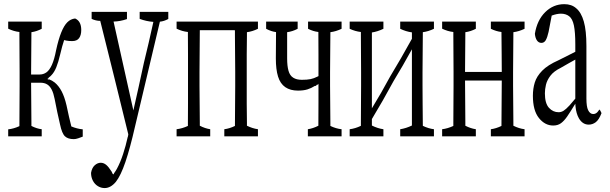

<svg xmlns="http://www.w3.org/2000/svg" viewBox="-20 -618 2977 937"><path d="M272.9 -11.2Q259.3 -68.4 246.6 -135.3Q241.2 -163.1 232.4 -180.4Q223.6 -197.8 210.2 -206.1Q196.8 -214.4 176.3 -214.4Q176.3 -214.4 131.8 -214.4Q131.8 -214.4 131.8 -209.5Q131.8 -163.1 133.3 -20Q133.3 -8.8 133.3 -6.8Q133.3 -3.4 133.3 -3.4Q158.7 9.8 183.6 12.7Q183.6 34.7 183.6 47.4Q183.6 47.4 20 47.4Q20 35.2 20 13.2Q47.4 10.3 74.7 -2.4Q75.7 -69.3 75.7 -199.2Q75.7 -227.5 75.7 -265.1Q75.2 -303.7 75.2 -352.5Q74.7 -394.5 74.7 -445.8Q74.7 -447.3 74.7 -458.5Q74.7 -458.5 74.7 -461.9Q47.4 -464.8 20 -478Q20 -490.7 20 -512.7Q20 -512.7 183.6 -512.7Q183.6 -490.2 183.6 -477.5Q158.7 -464.4 133.3 -460.9Q131.8 -262.7 131.8 -259.3Q131.8 -259.3 131.8 -254.4Q131.8 -254.4 173.8 -254.4Q191.4 -254.4 206.3 -264.6Q221.2 -274.9 233.2 -301.3Q245.1 -327.6 253.9 -373.5Q276.4 -477.5 308.6 -509.3Q324.7 -525.4 346.7 -527.8Q376.5 -514.6 376.5 -471.7Q376.5 -446.3 366 -431.9Q355.5 -417.5 332 -417.5Q315.9 -417.5 303.7 -419.9Q300.8 -420.4 293 -422.4Q283.2 -393.6 274.2 -354.5Q265.1 -315.4 254.9 -290Q244.6 -264.6 230 -250Q224.6 -244.1 218.3 -239.7Q214.8 -231.9 210.9 -233.9Q214.8 -227.5 219.2 -231Q234.9 -225.1 247.1 -215.3Q266.6 -199.2 280.8 -172.4Q294.9 -145.5 304.7 -103.5Q316.4 -47.4 328.1 -1Q356 10.7 383.8 13.2Q383.8 36.1 383.8 48.8Q373.5 52.7 361.6 56.9Q349.6 61 340.3 61Q311.5 61 296.9 47.1Q282.2 33.2 272.9 -11.2Z M801.3 -560.1Q801.3 -538.1 801.3 -525.4Q780.8 -514.2 760.3 -512.2Q697.8 -251 638.7 0.5Q614.7 106 592 172.6Q569.3 239.3 545.4 269.5Q520 299.8 490.7 299.8Q473.1 299.8 457.8 290.5Q442.4 281.2 433.3 263.9Q424.3 246.6 424.3 225.6Q428.7 200.7 442.4 188.5Q456.1 176.3 471.7 176.3Q485.4 176.3 497.6 186Q509.8 195.8 524.9 219.7Q528.8 231 532.7 232.4Q534.7 234.4 537.1 226.6Q544.4 216.8 550.3 206.1Q567.9 173.3 580.8 133.5Q593.8 93.8 603 51.8Q604.5 49.8 606 38.6Q606 38.6 606 37.1Q539.6 -234.9 469.2 -516.1Q448.2 -516.1 427.2 -525.9Q427.2 -538.1 427.2 -560.1Q427.2 -560.1 599.6 -560.1Q599.6 -537.6 599.6 -524.9Q567.4 -513.7 534.2 -512.7Q583 -291 630.9 -79.1Q656.2 -189.9 682.1 -311Q705.6 -406.2 728.5 -511.2Q694.3 -513.7 661.6 -525.9Q661.6 -538.1 661.6 -560.1Q661.6 -560.1 801.3 -560.1Z M1238.8 -512.7Q1238.8 -490.2 1238.8 -477.5Q1211.9 -464.4 1185.1 -460.9Q1185.1 -457.5 1185.1 -457.5Q1185.1 -446.8 1185.1 -445.8Q1184.1 -394 1184.1 -352.5Q1184.1 -304.2 1184.1 -266.1Q1184.1 -227.5 1184.1 -199.2Q1184.1 -150.9 1184.1 -112.3Q1184.6 -61 1185.1 -19.5Q1185.1 -8.8 1185.1 -7.8Q1185.1 -4.4 1185.1 -4.4Q1211.9 8.8 1238.8 12.7Q1238.8 34.7 1238.8 47.4Q1238.8 47.4 1074.7 47.4Q1074.7 35.2 1074.7 12.7Q1100.6 9.3 1126.5 -3.4Q1127.9 -197.3 1127.9 -199.2Q1127.9 -227.5 1127.9 -266.1Q1127.9 -306.2 1126.5 -445.8Q1126.5 -450.7 1126.5 -465.8Q1126.5 -465.8 1126 -470.7Q1126 -470.7 955.1 -470.7Q953.6 -287.1 953.6 -266.1Q953.6 -228 953.6 -199.2Q953.6 -158.7 955.1 -19.5Q955.1 -8.8 955.1 -7.8Q955.1 -4.4 955.1 -4.4Q980.5 8.8 1005.9 12.7Q1005.9 34.7 1005.9 47.4Q1005.9 47.4 841.8 47.4Q841.8 35.2 841.8 12.7Q869.6 9.3 897 -3.4Q897 -3.4 897 -6.8Q897 -8.3 897 -19.5Q897 -61 897.5 -112.8Q897.5 -228 897.5 -353Q897 -394.5 897 -445.8Q897 -447.3 897 -458Q897 -458 897 -461.9Q869.1 -464.8 841.8 -478Q841.8 -490.7 841.8 -512.7Q841.8 -512.7 1238.8 -512.7Z M1647 -512.7Q1647 -490.2 1647 -477.5Q1619.6 -464.4 1592.3 -460.9Q1592.3 -460.9 1592.3 -457Q1591.8 -356.4 1590.8 -266.1Q1590.8 -228 1590.8 -199.2Q1590.8 -158.7 1592.3 -19.5Q1592.3 -8.3 1592.3 -6.8Q1592.3 -3.4 1592.3 -3.4Q1619.6 9.8 1647 12.7Q1647 34.7 1647 47.4Q1647 47.4 1482.4 47.4Q1482.4 35.2 1482.4 12.7Q1507.8 8.8 1533.7 -4.4Q1534.2 -60.5 1534.2 -112.8Q1534.2 -156.2 1534.2 -209.5Q1530.3 -202.1 1526.9 -205.1Q1521.5 -196.8 1516.6 -198.7Q1499 -187.5 1480 -181.6Q1460.9 -175.8 1434.1 -175.8Q1397 -175.8 1372.3 -192.6Q1347.7 -209.5 1336.9 -244.4Q1326.2 -279.3 1326.2 -332.3Q1326.2 -385.3 1327.1 -461.4Q1303.2 -464.4 1278.8 -477.5Q1278.8 -490.2 1278.8 -512.7Q1278.8 -512.7 1432.6 -512.7Q1432.6 -490.2 1432.6 -477.5Q1407.7 -464.4 1381.3 -460.9Q1381.3 -391.6 1381.3 -332.5Q1381.3 -296.4 1387.9 -272.7Q1394.5 -249 1411.1 -238.8Q1427.2 -228.5 1453.1 -228.5Q1479 -228.5 1495.6 -231.9Q1512.2 -235.4 1528.3 -243.7Q1529.8 -244.6 1534.2 -246.6Q1534.2 -294.9 1534.2 -352.5Q1534.2 -404.8 1533.7 -458.5Q1533.7 -458.5 1533.7 -461.9Q1508.3 -464.8 1483.4 -477.5Q1483.4 -490.2 1483.4 -512.7Q1483.4 -512.7 1647 -512.7Z M2097.7 -512.7Q2097.7 -490.2 2097.7 -477.5Q2070.3 -464.4 2043.5 -460.9Q2043.5 -460.9 2043.5 -457.5Q2043 -356.9 2042 -266.1Q2042 -228 2042 -199.2Q2042 -160.6 2042.5 -113.8Q2043 -66.9 2043.5 -3.9Q2070.8 9.3 2097.7 12.7Q2097.7 34.7 2097.7 47.4Q2097.7 47.4 1933.1 47.4Q1933.1 35.2 1933.1 12.7Q1961.4 8.3 1990.2 -5.4Q1990.2 -186.5 1990.2 -377.4Q1945.3 -295.4 1900.9 -222.7Q1848.1 -125 1794.9 -37.1Q1794.9 -16.6 1794.9 -5.4Q1823.2 8.8 1851.1 12.7Q1851.1 34.7 1851.1 47.4Q1851.1 47.4 1686.5 47.4Q1686.5 35.2 1686.5 12.7Q1713.9 9.3 1741.2 -3.9Q1741.2 -3.9 1741.2 -7.3Q1741.2 -8.8 1741.2 -19.5Q1741.7 -61 1741.7 -112.8Q1741.7 -151.4 1742.2 -199.2Q1742.2 -228 1742.2 -266.1Q1741.7 -304.7 1741.7 -353Q1741.2 -394.5 1741.2 -445.8Q1741.2 -447.3 1741.2 -458Q1741.2 -458 1741.2 -461.9Q1713.9 -464.8 1686.5 -477.5Q1686.5 -490.2 1686.5 -512.7Q1686.5 -512.7 1851.1 -512.7Q1851.1 -490.2 1851.1 -477.5Q1823.2 -463.9 1794.9 -459.5Q1794.9 -269.5 1794.9 -89.4Q1839.8 -162.6 1884.3 -245.1Q1937 -332 1990.2 -428.7Q1990.2 -439.5 1990.2 -460Q1961.4 -463.9 1933.1 -477.5Q1933.1 -490.2 1933.1 -512.7Q1933.1 -512.7 2097.7 -512.7Z M2540 -512.7Q2540 -490.2 2540 -477.5Q2512.7 -464.4 2485.4 -460.9Q2485.4 -460.9 2485.4 -457Q2484.9 -356.4 2483.9 -266.1Q2483.9 -228 2483.9 -199.2Q2483.9 -158.7 2485.4 -19.5Q2485.4 -8.8 2485.4 -7.8Q2485.4 -4.4 2485.4 -4.4Q2512.7 9.3 2540 12.7Q2540 34.7 2540 47.4Q2540 47.4 2375.5 47.4Q2375.5 35.2 2375.5 12.7Q2400.9 9.3 2427.2 -3.4Q2428.7 -197.3 2428.7 -220.2Q2428.7 -220.2 2428.7 -225.1Q2428.7 -225.1 2249.5 -225.1Q2249.5 -225.1 2249.5 -220.2Q2249.5 -167.5 2251 -21Q2251 -9.3 2251 -7.8Q2251 -4.4 2251 -4.4Q2276.4 8.8 2302.2 12.7Q2302.2 34.7 2302.2 47.4Q2302.2 47.4 2137.7 47.4Q2137.7 35.2 2137.7 12.7Q2165 9.3 2192.4 -3.4Q2192.4 -3.4 2192.4 -6.8Q2192.4 -8.3 2192.4 -19.5Q2192.9 -61 2192.9 -112.8Q2192.9 -151.4 2193.4 -199.2Q2193.4 -228 2193.4 -266.1Q2192.9 -304.7 2192.9 -353Q2192.4 -394.5 2192.4 -445.8Q2192.4 -447.3 2192.4 -458.5Q2192.4 -458.5 2192.4 -461.9Q2165 -464.8 2137.7 -478Q2137.7 -490.7 2137.7 -512.7Q2137.7 -512.7 2302.2 -512.7Q2302.2 -490.2 2302.2 -477.5Q2276.9 -464.4 2251 -460.9Q2251 -460.9 2251 -457.5Q2250.5 -359.9 2249.5 -272Q2249.5 -272 2249.5 -267.1Q2249.5 -267.1 2428.7 -267.1Q2428.7 -267.1 2428.7 -272Q2428.7 -308.1 2428.2 -353.3Q2427.7 -398.4 2427.2 -461.9Q2401.4 -464.8 2375.5 -477.5Q2375.5 -490.2 2375.5 -512.7Q2375.5 -512.7 2540 -512.7Z M2805.2 -40.5Q2792 -63.5 2788.6 -98.1Q2788.1 -109.9 2787.6 -111.8Q2762.7 -70.8 2747.8 -49.3Q2732.9 -27.8 2717.5 -16.6Q2702.1 -5.4 2679.7 -5.4Q2639.6 -5.4 2610.1 -42Q2580.6 -78.6 2580.6 -150.9Q2580.6 -185.1 2589.8 -215.3Q2599.1 -245.6 2626.2 -273.2Q2653.3 -300.8 2705.1 -323.7Q2730 -336.9 2787.6 -365.2Q2787.6 -388.2 2787.6 -401.4Q2787.6 -460.9 2780.8 -493.7Q2773.9 -526.4 2757.6 -538.8Q2741.2 -551.3 2717.3 -551.3Q2697.8 -551.3 2672.4 -542Q2665 -506.8 2657.2 -462.4Q2651.4 -436 2643.1 -421.4Q2635.3 -408.7 2622.1 -408.7Q2608.9 -408.7 2600.6 -420.4Q2592.3 -432.1 2590.3 -453.1Q2601.1 -519.5 2640.6 -558.6Q2680.2 -597.7 2733.9 -597.7Q2769.5 -597.7 2792 -577.6Q2816.4 -557.6 2829.1 -513.2Q2841.8 -468.8 2841.8 -393.1Q2841.8 -270 2841.8 -137.2Q2841.8 -97.7 2850.1 -80.6Q2859.4 -61.5 2875 -61.5Q2886.7 -61.5 2895.5 -70.8Q2900.4 -76.2 2904.8 -83.5Q2910.2 -79.6 2915.5 -65.9Q2903.3 -33.7 2887.5 -21.7Q2871.6 -9.8 2853 -9.8Q2823.2 -9.8 2805.2 -40.5ZM2759.3 -103.5Q2770.5 -115.7 2787.6 -136.7Q2787.6 -136.7 2787.6 -327.1Q2772 -318.8 2756.1 -309.6Q2740.2 -300.3 2716.8 -287.1Q2682.1 -270 2665.8 -248Q2649.4 -226.1 2644.3 -204.1Q2639.2 -182.1 2639.2 -162.6Q2639.2 -113.8 2658.9 -92Q2678.7 -70.3 2706.1 -70.3Q2718.8 -70.3 2730.2 -77.4Q2741.7 -84.5 2759.3 -103.5Z"/></svg>

Font: Scarab Serif
Style: Light
Weight: 300
Designer: John Roberts
Foundry: Scarab
Version: 1.0